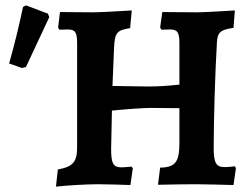

<svg xmlns="http://www.w3.org/2000/svg" viewBox="-20 -688 937 717"><path d="M62 -434 77 -438 164 -624 159 -637 77 -668 66 -662C51 -591 34 -521 14 -451ZM189 9C221 5 299 0 347 0C377 0 443 2 467 3L476 -60L471 -66C462 -65 446 -63 434 -63C403 -63 395 -77 395 -132L398 -275C456 -281 522 -285 540 -285L650 -284V-155C650 -83 635 -63 578 -62L570 2C613 1 679 0 708 0C750 0 814 2 852 3L861 -60L857 -67C848 -66 833 -64 819 -64C787 -64 778 -80 778 -136C778 -237 783 -409 790 -529C792 -567 803 -577 852 -584L857 -649C793 -645 738 -642 712 -642L586 -643L578 -585L583 -577L614 -578C643 -578 650 -567 650 -526V-372C602 -367 572 -365 531 -365L400 -367L406 -511C409 -566 416 -575 466 -583L472 -649C409 -645 351 -642 323 -642L204 -643L197 -585L202 -577L232 -578C261 -578 268 -568 268 -526V-139C268 -83 253 -66 196 -55Z"/></svg>

Font: Alegreya SC
Style: Bold
Weight: 700
Designer: Juan Pablo del Peral
Foundry: Huerta Tipografica
Version: Version 2.007;PS 002.007;hotconv 1.0.88;makeotf.lib2.5.64775